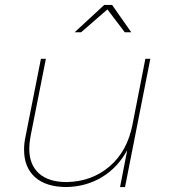

<svg xmlns="http://www.w3.org/2000/svg" viewBox="-20 -754 686 774"><path d="M77 -151Q77 -176 83 -204L145 -517H165L103 -204Q98 -176 98 -155Q98 -90 137 -55Q176 -20 249 -20Q350 -22 421.5 -83Q493 -144 514 -251L566 -517H586L484 0H464L493 -149Q455 -79 392 -40.5Q329 -2 249 0Q166 0 121.5 -39.5Q77 -79 77 -151ZM509 -624H483L413 -716L307 -624H281L400 -734H432Z"/></svg>

Font: Gontserrat Thin
Style: Italic
Weight: 250
Italic angle: -11.3°
Designer: Julieta Ulanovsky
Foundry: Julieta Ulanovsky
Version: Version 6.001